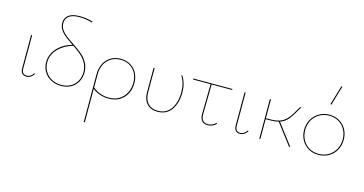

<svg xmlns="http://www.w3.org/2000/svg" viewBox="-96 -1159 3599 1897"><g transform="rotate(15 1703.5 -211.0)"><path d="M106 -72V-406H117V-72Q115 -7 168 -7Q187 -7 204.5 -17.5Q222 -28 235 -50L244 -45Q231 -23 210.5 -10Q190 3 167 3Q137 3 121 -16Q105 -35 106 -72Z M528 -431Q588 -391 624.5 -360.5Q661 -330 686.5 -286Q712 -242 712 -185Q712 -132 688.5 -89Q665 -46 621.5 -21.5Q578 3 520 3Q462 3 416 -22Q370 -47 344.5 -90Q319 -133 319 -186Q319 -265 375 -328Q431 -391 526 -419Q473 -455 443 -478.5Q413 -502 392.5 -533.5Q372 -565 372 -603Q372 -653 410 -682Q448 -711 524 -711Q594 -711 659 -691L654 -681Q589 -701 524 -701Q452 -701 417.5 -674.5Q383 -648 383 -603Q383 -567 402 -538Q421 -509 449.5 -486.5Q478 -464 528 -431ZM701 -185Q701 -236 678.5 -277Q656 -318 622 -348Q588 -378 537 -412Q446 -386 388 -325.5Q330 -265 330 -187Q330 -137 354 -96Q378 -55 421.5 -31Q465 -7 520 -7Q575 -7 616 -30.5Q657 -54 679 -94.5Q701 -135 701 -185Z M1215 -209Q1215 -149 1190 -101Q1165 -53 1118 -25Q1071 3 1009 3Q963 3 918 -11.5Q873 -26 842 -53V289H831V-201Q831 -264 856.5 -311.5Q882 -359 926 -384Q970 -409 1024 -409Q1080 -409 1123.5 -384Q1167 -359 1191 -314Q1215 -269 1215 -209ZM1204 -211Q1204 -296 1154 -347.5Q1104 -399 1024 -399Q973 -399 931.5 -375.5Q890 -352 866 -307Q842 -262 842 -201V-68Q871 -39 916 -23Q961 -7 1009 -7Q1068 -7 1112 -34Q1156 -61 1180 -107.5Q1204 -154 1204 -211Z M1359 -157V-406H1370V-157Q1370 -87 1406.5 -47Q1443 -7 1508 -7Q1595 -7 1640.5 -73.5Q1686 -140 1686 -243Q1686 -292 1675.5 -331Q1665 -370 1643 -405L1654 -407Q1676 -370 1686.5 -331Q1697 -292 1697 -243Q1697 -135 1648 -66Q1599 3 1507 3Q1438 3 1398.5 -39.5Q1359 -82 1359 -157Z M1951 -92Q1950 -51 1967.5 -29Q1985 -7 2021 -7Q2043 -7 2064 -16Q2085 -25 2100 -42L2108 -35Q2092 -17 2069 -7Q2046 3 2020 3Q1981 3 1960 -21.5Q1939 -46 1940 -92L1945 -396H1765V-406H2165V-396H1956Z M2290 -72V-406H2301V-72Q2299 -7 2352 -7Q2371 -7 2388.5 -17.5Q2406 -28 2419 -50L2428 -45Q2415 -23 2394.5 -10Q2374 3 2351 3Q2321 3 2305 -16Q2289 -35 2290 -72Z M2703 -216 2867 0H2853L2691 -213Q2657 -203 2605 -203H2560V0H2549V-406H2560V-213H2606Q2681 -213 2725.5 -237.5Q2770 -262 2808 -322L2858 -406H2870L2817 -317Q2792 -276 2765 -252Q2738 -228 2703 -216Z M3140 -513 3199 -711 3209 -708 3150 -509ZM2954 -201Q2954 -260 2981 -307.5Q3008 -355 3055 -382Q3102 -409 3161 -409Q3217 -409 3262 -382.5Q3307 -356 3332.5 -310Q3358 -264 3358 -206Q3358 -146 3331.5 -98.5Q3305 -51 3258 -24Q3211 3 3152 3Q3096 3 3050.5 -23.5Q3005 -50 2979.5 -96.5Q2954 -143 2954 -201ZM3347 -206Q3347 -261 3323 -305Q3299 -349 3256.5 -374Q3214 -399 3161 -399Q3105 -399 3060.5 -373.5Q3016 -348 2990.5 -303Q2965 -258 2965 -201Q2965 -146 2989 -101.5Q3013 -57 3056 -32Q3099 -7 3152 -7Q3208 -7 3252.5 -33Q3297 -59 3322 -104.5Q3347 -150 3347 -206Z"/></g></svg>

Font: Ysabeau Infant Hairline
Style: Regular
Weight: 100
Designer: Christian Thalmann (Catharsis Fonts)
Version: Version 0.003